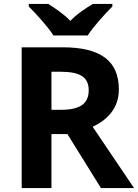

<svg xmlns="http://www.w3.org/2000/svg" viewBox="-20 -954 700 974"><path d="M251 -774H425C453 -819 514 -885 550 -921V-934H451C416 -913 371 -884 337 -848C302 -884 260 -912 225 -934H126V-921C163 -884 223 -819 251 -774ZM298 -714H90V0H241V-274H322L492 0H660L450 -311C520 -343 583 -402 583 -500C583 -644 492 -714 298 -714ZM287 -590C385 -590 430 -564 430 -496C430 -431 390 -397 290 -397H241V-590Z"/></svg>

Font: Noto Sans Gujarati
Style: Bold
Weight: 700
Designer: Jelle Bosma - Monotype Design Team, Universal Thirst
Foundry: Monotype Imaging Inc.
Version: Version 2.106